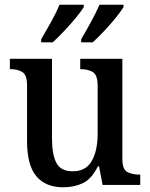

<svg xmlns="http://www.w3.org/2000/svg" viewBox="-20 -786 639 816"><path d="M249 10Q174 10 134.5 -37Q95 -84 95 -186V-423Q95 -467 75.5 -479.5Q56 -492 25 -492H22V-536H201V-196Q201 -130 219.5 -94Q238 -58 289 -58Q345 -58 370 -102Q395 -146 395 -218V-421Q395 -468 374 -480Q353 -492 324 -492H321V-536H500V-111Q500 -66 521 -55Q542 -44 572 -44H576V0H416L401 -79H396Q369 -25 332 -7.5Q295 10 249 10ZM325 -619Q345 -653 366.5 -692.5Q388 -732 403 -766H505V-756Q495 -739 472 -710.5Q449 -682 422 -653.5Q395 -625 374 -606H325ZM155 -619Q175 -653 197 -692.5Q219 -732 233 -766H336V-756Q326 -739 302.5 -710.5Q279 -682 252 -653.5Q225 -625 204 -606H155Z"/></svg>

Font: Noto Serif Thai SemiCondensed Medium
Style: Regular
Weight: 500
Width: 4
Designer: Monotype Design Team
Foundry: Monotype Imaging Inc.
Version: Version 2.002; ttfautohint (v1.8.4.7-5d5b)